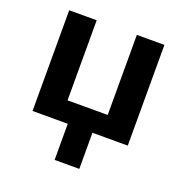

<svg xmlns="http://www.w3.org/2000/svg" viewBox="-132 -664 937 978"><g transform="rotate(20 336.0 -175.0)"><path d="M269 0H78.1V-545.9H227.1V-111.8H444.8V-545.9H594.2V0H402.8V195.8H269Z"/></g></svg>

Font: Wonky
Style: Regular
Weight: 400
Designer: Monotype Design Team
Foundry: Monotype Imaging Inc.
Version: Version 3.000